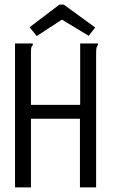

<svg xmlns="http://www.w3.org/2000/svg" viewBox="-20 -811 490 831"><path d="M45 -623H122V-616Q116 -610 115 -603Q114 -596 114 -579V-357H327V-623H404V-616Q399 -610 397.5 -603Q396 -596 396 -579V0H326V-297H114V0H45ZM139 -655 108 -693 237 -791H256L392 -692L364 -656L248 -726Z"/></svg>

Font: Inconsolata SemiCondensed
Style: Regular
Weight: 400
Width: 4
Monospace: yes
Designer: Raph Levien, Cyreal, Brenton Simpson
Foundry: Raph Levien, Cyreal, Google
Version: Version 3.001; ttfautohint (v1.8.2.53-6de2)